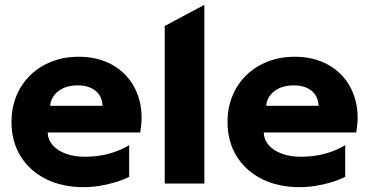

<svg xmlns="http://www.w3.org/2000/svg" viewBox="-20 -760 1528 795"><path d="M327.1 15Q237.5 15 170.1 -18.8Q102.6 -52.6 65.1 -113.4Q27.6 -174.1 27.6 -255.2Q27.6 -314.4 48.2 -363.8Q68.8 -413.2 106.2 -449.3Q143.6 -485.4 194.4 -505.2Q245.1 -525 305.9 -525Q373 -525 425.4 -501.3Q477.8 -477.6 512.1 -435.2Q546.4 -392.8 559.5 -335.7Q572.6 -278.6 560.4 -211.5H177.4Q178.5 -181.5 198.2 -158.9Q217.9 -136.4 252.2 -123.7Q286.6 -111 331.9 -111Q382.4 -111 427.8 -122.7Q473.2 -134.4 514.9 -158.8V-28Q488.9 -14.8 456.9 -5.2Q424.9 4.4 391.4 9.7Q358 15 327.1 15ZM187.6 -322H404.4Q403.5 -360.6 376.1 -383.6Q348.6 -406.5 301.4 -406.5Q254 -406.5 222.9 -383.6Q191.8 -360.6 187.6 -322Z M662.1 0V-652.5L826.1 -740V0Z M1221.6 15Q1132 15 1064.6 -18.8Q997.1 -52.6 959.6 -113.4Q922.1 -174.1 922.1 -255.2Q922.1 -314.4 942.7 -363.8Q963.2 -413.2 1000.7 -449.3Q1038.1 -485.4 1088.9 -505.2Q1139.6 -525 1200.4 -525Q1267.5 -525 1319.9 -501.3Q1372.2 -477.6 1406.6 -435.2Q1440.9 -392.8 1454 -335.7Q1467.1 -278.6 1454.9 -211.5H1071.9Q1073 -181.5 1092.7 -158.9Q1112.4 -136.4 1146.8 -123.7Q1181.1 -111 1226.4 -111Q1276.9 -111 1322.3 -122.7Q1367.8 -134.4 1409.4 -158.8V-28Q1383.4 -14.8 1351.4 -5.2Q1319.4 4.4 1285.9 9.7Q1252.5 15 1221.6 15ZM1082.1 -322H1298.9Q1298 -360.6 1270.6 -383.6Q1243.1 -406.5 1195.9 -406.5Q1148.5 -406.5 1117.4 -383.6Q1086.2 -360.6 1082.1 -322Z"/></svg>

Font: Geologica-Sharp
Style: Regular
Weight: 100
Designer: Sindre Bremnes, Frode Helland
Foundry: Monokrom Skriftforlag AS
Version: Version 1.010;gftools[0.9.28]